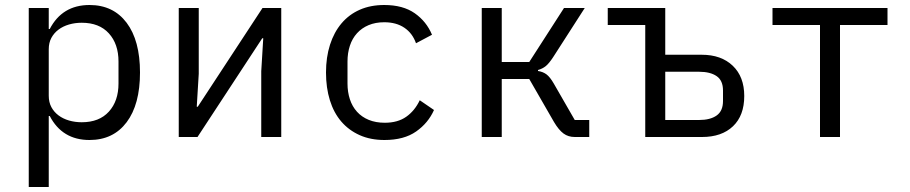

<svg xmlns="http://www.w3.org/2000/svg" viewBox="-20 -548 3640 768"><path d="M95 -516H175V-432H179Q229 -528 338 -528Q433 -528 486.5 -457Q540 -386 540 -258Q540 -130 486.5 -59Q433 12 338 12Q229 12 179 -84H175V200H95ZM307 -59Q377 -59 415.5 -101.5Q454 -144 454 -214V-302Q454 -372 415.5 -414.5Q377 -457 307 -457Q280 -457 256 -450Q232 -443 214 -429.5Q196 -416 185.5 -396.5Q175 -377 175 -351V-165Q175 -139 185.5 -119.5Q196 -100 214 -86.5Q232 -73 256 -66Q280 -59 307 -59Z M695 -516H775V-253L767 -121H771L1030 -516H1105V0H1025V-263L1033 -395H1029L770 0H695Z M1518 12Q1462 12 1418.5 -7.5Q1375 -27 1345 -62Q1315 -97 1299.5 -147Q1284 -197 1284 -258Q1284 -319 1300 -369Q1316 -419 1346 -454.5Q1376 -490 1419 -509Q1462 -528 1517 -528Q1592 -528 1639 -495Q1686 -462 1708 -409L1644 -375Q1630 -415 1597.5 -437Q1565 -459 1517 -459Q1482 -459 1454.5 -447.5Q1427 -436 1408 -415Q1389 -394 1379.5 -365Q1370 -336 1370 -302V-214Q1370 -180 1379.5 -151Q1389 -122 1408 -101Q1427 -80 1455 -68.5Q1483 -57 1519 -57Q1571 -57 1605 -81Q1639 -105 1659 -147L1716 -108Q1693 -56 1644.5 -22Q1596 12 1518 12Z M1907 -516H1987V-300H2097L2236 -516H2319L2193 -320Q2176 -294 2163 -283.5Q2150 -273 2132 -268V-264Q2152 -261 2166 -250.5Q2180 -240 2195 -214L2279 -68H2337V0H2279Q2253 0 2234 -14Q2215 -28 2196 -60L2097 -232H1987V0H1907Z M2561 -448H2411V-516H2641V-329H2787Q2865 -329 2911 -285Q2957 -241 2957 -164Q2957 -86 2912 -43Q2867 0 2788 0H2561ZM2776 -68Q2821 -68 2846.5 -86Q2872 -104 2872 -144V-186Q2872 -226 2846.5 -243.5Q2821 -261 2776 -261H2641V-68Z M3260 -448H3070V-516H3530V-448H3340V0H3260Z"/></svg>

Font: IBM Plex Mono
Style: Regular
Weight: 400
Monospace: yes
Designer: Mike Abbink, Paul van der Laan, Pieter van Rosmalen
Foundry: Bold Monday
Version: Version 2.3